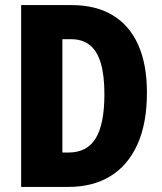

<svg xmlns="http://www.w3.org/2000/svg" viewBox="-20 -734 638 754"><path d="M557 -370Q557 -250 520 -167.5Q483 -85 414 -42.5Q345 0 249 0H63V-714H261Q356 -714 422 -674.5Q488 -635 522.5 -558.5Q557 -482 557 -370ZM390 -364Q390 -439 375.5 -487Q361 -535 332 -557.5Q303 -580 260 -580H225V-135H249Q322 -135 356 -191Q390 -247 390 -364Z"/></svg>

Font: Noto Sans Display Condensed ExtraBold
Style: Regular
Weight: 800
Width: 3
Designer: Monotype Design Team
Foundry: Monotype Imaging Inc.
Version: Version 2.003